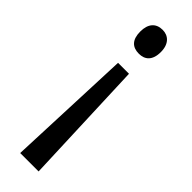

<svg xmlns="http://www.w3.org/2000/svg" viewBox="-250 -551 745 745"><g transform="rotate(45 122.5 -178.5)"><path d="M180 -477C180 -522 155 -543 124 -543C88 -543 67 -520 67 -477C67 -432 88 -412 124 -412C156 -412 180 -430 180 -477ZM92 -330 71 186H172L152 -330Z"/></g></svg>

Font: Noto Sans Sinhala Condensed
Style: Regular
Weight: 400
Width: 3
Designer: Jelle Bosma - Monotype Design Team
Foundry: Monotype Imaging Inc.
Version: Version 2.006